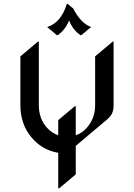

<svg xmlns="http://www.w3.org/2000/svg" viewBox="-20 -977 709 1016"><path d="M333.5 -956.5H338.4L367.2 -932.1Q408.2 -853 461.9 -834L410.6 -791H405.8Q365.2 -818.4 345.7 -868.7Q324.7 -817.9 285.6 -791H280.8L229.5 -834Q303.2 -856.4 333.5 -956.5ZM288.1 19.5V-168.5Q285.6 -168.9 283.2 -169.4Q201.7 -184.6 147 -249.5Q87.9 -319.8 87.9 -419.9V-678.7L180.7 -756.8H185.5V-419.9Q185.5 -349.6 227.5 -302.2Q253.9 -272.5 288.1 -261.2V-341.3L376 -415H380.9V-261.2Q415 -272.5 440.4 -302.2Q483.4 -351.6 483.4 -419.9V-678.7L576.2 -756.8H581.1V-419.9Q581.1 -393.6 572.3 -375.5Q564.9 -360.4 544.9 -343.3L380.9 -205.1V-54.2L293 19.5Z"/></svg>

Font: Gothica
Style: Book
Weight: 400
Designer: Wojciech Kalinowski "wmk69" (wmk69@o2.pl)
Foundry: Wojciech Kalinowski "wmk69" (wmk69@o2.pl)
Version: Version 2.1.0; 2021-05-14